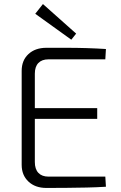

<svg xmlns="http://www.w3.org/2000/svg" viewBox="-20 -927 597 948"><path d="M209 -691Q258 -691 308 -691Q358 -691 407 -689.5Q456 -688 503 -685L500 -634H219Q187 -634 169.5 -616Q152 -598 152 -563V-127Q152 -92 169.5 -73.5Q187 -55 219 -55H500L503 -5Q456 -2 407 -1Q358 0 308 0.5Q258 1 209 1Q154 1 120.5 -30.5Q87 -62 87 -113V-577Q87 -629 120.5 -660Q154 -691 209 -691ZM104 -393H460V-340H104ZM192 -907 356 -761 332 -731 154 -859Z"/></svg>

Font: Exo 2 Light
Style: Regular
Weight: 300
Designer: Natanael Gama
Foundry: Natanael Gama
Version: Version 2.010